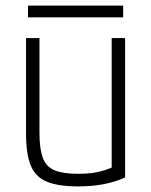

<svg xmlns="http://www.w3.org/2000/svg" viewBox="-20 -656 540 686"><path d="M259 10Q188 10 147 -7Q106 -24 89.5 -65.5Q73 -107 73 -180V-520H121V-182Q121 -124 133 -92Q145 -60 175 -47.5Q205 -35 259 -35Q287 -35 310 -38Q333 -41 354.5 -48Q376 -55 398 -66L379 -34V-520H427V-22Q392 -6 350.5 2Q309 10 259 10ZM80 -594V-636H420V-594Z"/></svg>

Font: M PLUS Code Latin Light
Style: Regular
Weight: 300
Designer: Coji Morishita
Foundry: UNDERFOREST DESIGN
Version: Version 1.002; ttfautohint (v1.8.3)